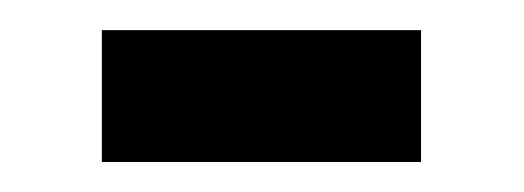

<svg xmlns="http://www.w3.org/2000/svg" viewBox="-20 -108 349 128"><path d="M47.9 0V-87.9H260.7V0Z"/></svg>

Font: Vazir FD-WOL-UI
Style: Regular-FD-WOL-UI
Weight: 400
Designer: Saber Rastikerdar
Foundry: Saber Rastikerdar
Version: Version 30.1.0